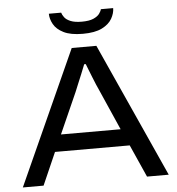

<svg xmlns="http://www.w3.org/2000/svg" viewBox="-58 -924 900 978"><g transform="rotate(-5 392.0 -435.0)"><path d="M19 0 329 -686H455L765 0H654L580 -166H198L125 0ZM236 -252H541L449 -461Q444 -471 436.5 -489Q429 -507 421 -527Q413 -547 405.5 -566Q398 -585 393 -598H385Q377 -577 366 -550.5Q355 -524 345 -500Q335 -476 329 -461ZM392 -753Q330 -753 294 -771Q258 -789 243 -816.5Q228 -844 228 -870H291Q294 -859 303.5 -846Q313 -833 334.5 -824Q356 -815 392 -815Q430 -815 451.5 -824.5Q473 -834 482.5 -847Q492 -860 494 -870H557Q557 -844 541.5 -816.5Q526 -789 490 -771Q454 -753 392 -753Z"/></g></svg>

Font: Archivo SemiExpanded
Style: Regular
Weight: 400
Width: 6
Designer: Hector Gatti
Foundry: Omnibus-Type
Version: Version 2.001